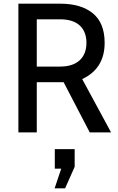

<svg xmlns="http://www.w3.org/2000/svg" viewBox="-20 -720 643 1044"><path d="M80 -700H307Q421 -700 485 -647.5Q549 -595 549 -487Q549 -347 427 -290L584 0H468L326 -273H180V0H80ZM306 -358Q376 -358 413 -392Q450 -426 450 -487Q450 -548 413.5 -581.5Q377 -615 306 -615H180V-358ZM277 304 313 197H278V91H386V187L334 304Z"/></svg>

Font: Cabin
Style: Regular
Weight: 400
Designer: Pablo Impallari
Foundry: Pablo Impallari. http://www.impallari.com Igino Marini. http://www.ikern.com
Version: Version 2.001